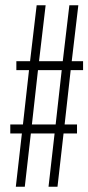

<svg xmlns="http://www.w3.org/2000/svg" viewBox="-20 -708 335 728"><path d="M40 0 63 -202H19V-236H67L90 -442H42V-476H94L119 -688H153L128 -476H218L243 -688H277L252 -476H295V-442H248L225 -236H272V-202H221L198 0H164L187 -202H97L74 0ZM101 -236H191L214 -442H124Z"/></svg>

Font: Saira Ultra Condensed Thin
Style: Regular
Weight: 100
Width: 1
Designer: Hector Gatti with collaboration of the Omnibus-Type team
Foundry: Omnibus-Type
Version: Version 1.001; ttfautohint (v1.8)